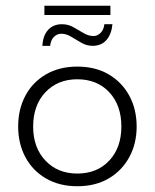

<svg xmlns="http://www.w3.org/2000/svg" viewBox="-20 -636 537 666"><path d="M248 10Q186 10 139.5 -17Q93 -44 68 -91Q43 -138 43 -197Q43 -257 68 -304Q93 -351 139.5 -378Q186 -405 248 -405Q311 -405 357 -378Q403 -351 428.5 -304Q454 -257 454 -197Q454 -138 428.5 -91Q403 -44 357 -17Q311 10 248 10ZM248 -34Q317 -34 359 -79Q401 -124 401 -197Q401 -271 359 -316Q317 -361 248 -361Q180 -361 137.5 -316Q95 -271 95 -197Q95 -124 137.5 -79Q180 -34 248 -34ZM301 -477Q281 -477 262.5 -487.5Q244 -498 227 -508.5Q210 -519 193 -519Q178 -519 167 -508Q156 -497 154 -477H127Q129 -513 147 -532.5Q165 -552 195 -552Q216 -552 234 -542Q252 -532 269.5 -521.5Q287 -511 304 -511Q318 -511 329 -522Q340 -533 342 -552H370Q367 -518 349.5 -497.5Q332 -477 301 -477ZM134 -584V-616H363V-584Z"/></svg>

Font: Rokkitt SemiBold Light
Style: Regular
Weight: 300
Version: Version 3.103